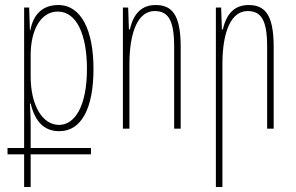

<svg xmlns="http://www.w3.org/2000/svg" viewBox="-20 -512 1178 764"><path d="M76 232H102V102H342V77H102V-20C102 -35 101 -71 99 -100H102C119 -30 154 10 216 10C304 10 352 -81 352 -238C352 -390 304 -492 212 -492C148 -492 112 -453 101 -392H99L96 -482H76V77H10V102H76ZM215 -15C148 -15 102 -94 102 -208V-292C102 -396 144 -466 210 -466C286 -466 326 -372 326 -238C326 -90 278 -15 215 -15Z M469 0H495V-256C495 -389 531 -468 595 -468C647 -468 673 -436 673 -327V0H699V-326C699 -457 662 -492 599 -492C546 -492 511 -460 497 -395H493L490 -482H469Z M839 232H865V-256C865 -389 901 -468 965 -468C1017 -468 1043 -436 1043 -327V0H1069V-326C1069 -457 1032 -492 969 -492C916 -492 881 -460 867 -395H863L860 -482H839Z"/></svg>

Font: Noto Sans Armenian ExtraCondensed Thin
Style: Regular
Weight: 100
Width: 2
Designer: Monotype Design Team
Foundry: Monotype Imaging Inc.
Version: Version 2.008